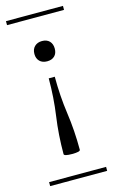

<svg xmlns="http://www.w3.org/2000/svg" viewBox="-121 -752 469 796"><g transform="rotate(-15 113.5 -354.0)"><path d="M-8.8 -17.1H235.8V0H-8.8ZM-8.8 -708H235.8V-690.9H-8.8ZM113.8 -502.9Q93.3 -502.9 81.5 -514.6Q69.8 -526.4 69.8 -545.9Q69.8 -566.4 82 -578.1Q94.2 -589.8 113.8 -589.8Q134.3 -589.8 145.8 -577.9Q157.2 -565.9 157.2 -545.9Q157.2 -525.4 145.5 -514.2Q133.8 -502.9 113.8 -502.9ZM148.9 -113.8Q148.9 -105 113.8 -105Q79.1 -105 79.1 -113.8Q79.1 -196.8 90.1 -273.4Q101.1 -350.1 101.1 -433.1H127Q127 -350.1 137.9 -273.4Q148.9 -196.8 148.9 -113.8Z"/></g></svg>

Font: FoglihtenFr01
Style: Regular
Weight: 500
Version: Version 0.68